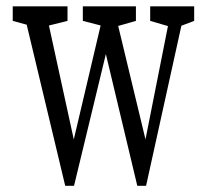

<svg xmlns="http://www.w3.org/2000/svg" viewBox="-20 -598 665 618"><path d="M189.9 0 51.8 -577.6H124L225.1 -114.3H210L213.4 -131.8L318.4 -577.6H345.2L456.5 -115.2H441.9L444.8 -131.8L533.2 -577.6H577.6L450.2 0H421.9L312.5 -458.5H329.1L325.2 -442.4L218.3 0ZM21 -530.8V-577.6H197.3V-530.8L113.3 -509.8H97.7ZM246.6 -530.8V-577.6H417.5V-530.8L344.2 -509.8H328.1ZM463.4 -530.8V-577.6H605V-530.8L549.8 -509.8H535.2Z"/></svg>

Font: Scarab Serif
Style: Regular
Weight: 400
Designer: John Roberts
Foundry: Scarab
Version: 1.0